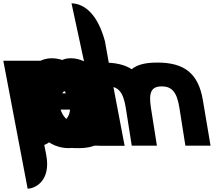

<svg xmlns="http://www.w3.org/2000/svg" viewBox="-65 -880 1292 1160"><path d="M517 -257C489 -407 375 -528 247 -528C187 -528 143 -497 118 -455H116L105 -513H-45L102 260C151 259 242 209 215 60L194 -49C238 -8 291 15 350 15C478 15 545 -107 517 -257ZM356 -257C369 -186 333 -136 276 -136C220 -136 165 -186 152 -257C139 -327 172 -377 231 -377C293 -377 343 -327 356 -257Z M602 -218C602 -224 600 -234 599 -241C569 -414 452 -502 319 -502C186 -502 98 -386 122 -243C146 -101 273 15 406 15C503 15 577 -22 608 -119L491 -175C459 -135 439 -126 390 -126C352 -126 292 -150 284 -218ZM270 -316C268 -357 293 -387 345 -387C389 -387 425 -363 437 -316Z M172 0C213 -1 312 -42 272 -270C273 -282 263 -374 342 -374C392 -374 426 -346 426 -346L461 -496C461 -496 415 -528 359 -528C273 -528 242 -439 242 -439H240L226 -513H75Z M128 -243C152 -100 261 15 389 15C449 15 495 -13 522 -52H524L532 1H682L569 -631C524 -797 444 -858 367 -860L458 -438C414 -479 361 -502 302 -502C174 -502 104 -386 128 -243ZM290 -240C280 -305 319 -351 376 -351C432 -351 484 -305 494 -240C504 -176 468 -130 409 -130C347 -130 300 -176 290 -240Z M608 -218C608 -224 606 -234 605 -241C575 -414 458 -502 325 -502C192 -502 104 -386 128 -243C152 -101 279 15 412 15C509 15 583 -22 614 -119L497 -175C465 -135 445 -126 396 -126C358 -126 298 -150 290 -218ZM276 -316C274 -357 299 -387 351 -387C395 -387 431 -363 443 -316Z M178 0C219 -1 318 -42 278 -270C279 -282 269 -374 348 -374C398 -374 432 -346 432 -346L467 -496C467 -496 421 -528 365 -528C279 -528 248 -439 248 -439H246L232 -513H81Z M134 -243C158 -100 267 15 395 15C455 15 501 -13 528 -52H530L538 1H688L590 -513L407 -682L464 -438C420 -479 367 -502 308 -502C180 -502 110 -386 134 -243ZM296 -240C286 -305 325 -351 382 -351C438 -351 490 -305 500 -240C510 -176 474 -130 415 -130C353 -130 306 -176 296 -240Z M558 0 522 -228C507 -322 525 -358 588 -358C651 -358 680 -322 695 -228L731 0H883L847 -228C832 -322 849 -358 912 -358C975 -358 1004 -322 1019 -228L1055 0H1207L1161 -273C1134 -437 1049 -502 885 -502C815 -502 764 -490 731 -462C687 -490 631 -502 561 -502C397 -502 335 -437 362 -273L407 0Z"/></svg>

Font: Poland Can Into
Style: Bold
Weight: 700
Foundry: Cannot Into Space Fonts
Version: Version 0.99